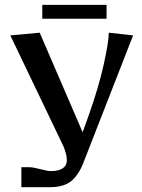

<svg xmlns="http://www.w3.org/2000/svg" viewBox="-20 -778 590 798"><path d="M422.9 -757.8V-700.2H155.8V-757.8ZM22.9 -630.9 145 -642.1 323.2 -229V-228L348.1 -296.9Q389.6 -413.6 410.9 -509Q432.1 -604.5 432.1 -642.1L533.2 -630.9L329.1 -107.9Q309.6 -54.7 278.3 -27.3Q247.1 0 187 0H68.8V-83H102.1Q117.7 -83 147.5 -75Q177.2 -66.9 191.9 -66.9Q224.1 -66.9 241 -78.6Q257.8 -90.3 257.8 -111.8Q257.8 -137.2 243.2 -170.9Z"/></svg>

Font: Resagokr
Style: Bold
Weight: 600
Designer: gluk
Foundry: gluk
Version: Version 0.95